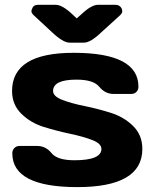

<svg xmlns="http://www.w3.org/2000/svg" viewBox="-20 -763 638 793"><path d="M29.8 -387.2Q29.8 -544.9 284.2 -544.9Q551.8 -544.9 551.8 -404.8Q551.8 -392.1 543.5 -383.5Q535.2 -375 522 -375H449.2Q414.1 -375 390.1 -404.5Q366.2 -434.1 295.9 -434.1Q199.2 -434.1 199.2 -387.2Q199.2 -365.2 237.1 -350.6Q274.9 -335.9 329.3 -325Q383.8 -314 438 -296.9Q492.2 -279.8 530 -242.4Q567.9 -205.1 567.9 -147.9Q567.9 9.8 299.3 9.8Q30.8 9.8 30.8 -129.9Q30.8 -143.1 39.3 -151.6Q47.9 -160.2 61 -160.2H133.8Q168.9 -160.2 192.9 -130.6Q216.8 -101.1 287.1 -101.1Q398.9 -101.1 398.9 -147.9Q398.9 -169.9 361.1 -184.6Q323.2 -199.2 268.6 -210.7Q213.9 -222.2 159.9 -239Q106 -255.9 67.9 -293.5Q29.8 -331.1 29.8 -387.2ZM119.1 -700.2Q109.9 -709 109.9 -716.1Q109.9 -723.1 115.5 -733.2Q121.1 -743.2 139.2 -743.2H210Q237.8 -743.2 280.8 -702.1L296.9 -687L314 -702.1Q356.9 -743.2 384.8 -743.2H456.1Q474.1 -743.2 481.9 -729Q484.9 -723.1 484.9 -716.1Q484.9 -709 476.1 -700.2L398.9 -629.9Q354 -586.9 327.1 -586.9H267.1Q240.2 -586.9 194.8 -629.9Z"/></svg>

Font: Days One
Style: Regular
Weight: 400
Designer: Alexander Kalachev, Alexey Maslov, Jovanny Lemonad
Foundry: Alexander Kalachev, Alexey Maslov, Jovanny Lemonad
Version: Version 1.002